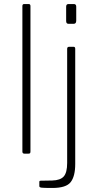

<svg xmlns="http://www.w3.org/2000/svg" viewBox="-20 -762 484 952"><path d="M131 -12Q131 -5 129 -2.5Q127 0 119 0H102Q91 0 91 -10V-732Q91 -742 100 -742H122Q131 -742 131 -732ZM353 51Q353 112 330.5 141Q308 170 240 170Q196 170 185.5 168.5Q175 167 175 161V140Q175 137 176.5 135.5Q178 134 181 134L239 133Q279 132 296 113Q313 94 313 46V-520Q313 -530 323 -530H345Q353 -530 353 -520V51ZM358 -660Q358 -644 346 -644H319Q308 -644 308 -658V-729Q308 -742 320 -742H346Q358 -742 358 -729Z"/></svg>

Font: Libre Franklin Thin
Style: Regular
Weight: 100
Designer: Pablo Impallari, Rodrigo Fuenzalida, Nhung Nguyen
Foundry: Impallari Type
Version: Version 3.000